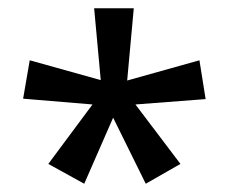

<svg xmlns="http://www.w3.org/2000/svg" viewBox="-20 -886 554 465"><path d="M304 -866 288 -691 463 -740 478 -646 308 -633 417 -489 333 -441 254 -601 184 -441 97 -489 204 -633 36 -647 52 -740 224 -692 208 -866Z"/></svg>

Font: Noto Sans Malayalam UI ExtraCondensed Medium
Style: Regular
Weight: 500
Width: 2
Designer: Jelle Bosma - Monotype Design Team
Foundry: Monotype Imaging Inc.
Version: Version 2.104; ttfautohint (v1.8.4.7-5d5b)